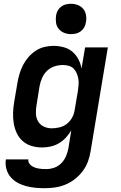

<svg xmlns="http://www.w3.org/2000/svg" viewBox="-20 -770 640 1013"><path d="M216 223Q190 223 165 220.5Q140 218 116 211.5Q92 205 71 193Q50 181 35 163Q20 145 13.5 120.5Q7 96 11 71H130Q128 81 133 90Q138 99 146 104.5Q154 110 163 113.5Q172 117 182.5 119Q193 121 203.5 121.5Q214 122 225 122Q246 122 267 114.5Q288 107 304 90.5Q320 74 328.5 53.5Q337 33 341 12L356 -82Q344 -62 327.5 -44Q311 -26 290.5 -14Q270 -2 247 3Q224 8 202 8Q173 8 146.5 0Q120 -8 100 -25.5Q80 -43 68.5 -67.5Q57 -92 52.5 -119.5Q48 -147 49 -175.5Q50 -204 55 -233L72 -333Q76 -357 83 -380.5Q90 -404 101.5 -426.5Q113 -449 130 -468.5Q147 -488 168 -502Q189 -516 213.5 -522Q238 -528 262 -528Q289 -528 315.5 -521Q342 -514 361.5 -497.5Q381 -481 393.5 -457.5Q406 -434 410 -408L429 -520H549L458 28Q454 55 444 82Q434 109 416.5 132.5Q399 156 375.5 174.5Q352 193 325 204Q298 215 270.5 219Q243 223 216 223ZM253 -93Q273 -93 294 -98Q315 -103 332.5 -116.5Q350 -130 360.5 -149.5Q371 -169 374 -190L391 -290Q393 -306 394.5 -322Q396 -338 393.5 -353Q391 -368 385 -382.5Q379 -397 369 -407.5Q359 -418 343.5 -422.5Q328 -427 312 -427Q290 -427 268 -420Q246 -413 229 -397Q212 -381 202.5 -359.5Q193 -338 189 -317L173 -217Q169 -194 169.5 -171.5Q170 -149 180.5 -130.5Q191 -112 210.5 -102.5Q230 -93 253 -93ZM354 -590Q335 -590 318 -597Q301 -604 289.5 -618Q278 -632 275.5 -651Q273 -670 276 -689Q278 -703 285 -715Q292 -727 303.5 -735.5Q315 -744 328 -747Q341 -750 355 -750Q374 -750 391.5 -743Q409 -736 420 -722Q431 -708 434 -689Q437 -670 433 -651Q431 -637 424 -625Q417 -613 405.5 -604.5Q394 -596 381 -593Q368 -590 354 -590Z"/></svg>

Font: Iosevka Extended
Style: Bold Italic
Weight: 700
Width: 7
Italic angle: -9°
Monospace: yes
Designer: Belleve Invis
Foundry: Belleve Invis
Version: Version 32.5.0; ttfautohint (v1.8.4)